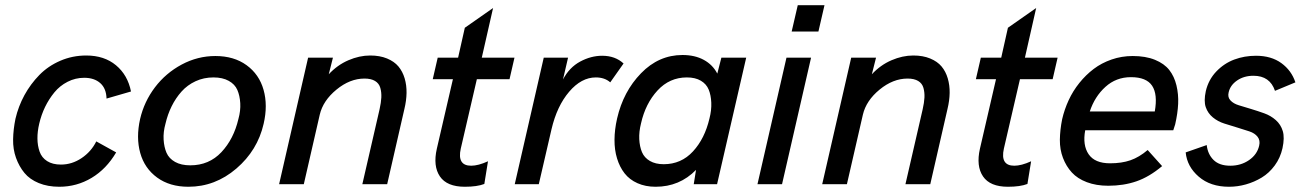

<svg xmlns="http://www.w3.org/2000/svg" viewBox="-20 -710 5024 740"><path d="M208.5 9.8Q164.1 9.8 129.4 -4.4Q94.7 -18.6 74.2 -43.5Q53.7 -68.4 41.7 -101.6Q29.8 -134.8 30.5 -173.1Q31.2 -211.4 39.6 -252.4Q50.8 -300.3 74.2 -343.3Q97.7 -386.2 131.6 -420.9Q165.5 -455.6 212.4 -475.8Q259.3 -496.1 312.5 -496.1Q381.8 -496.1 427 -458.5Q472.2 -420.9 484.9 -357.4L390.6 -330.1Q389.6 -369.1 366.5 -389.6Q343.3 -410.2 304.7 -410.2Q270.5 -410.2 240.5 -394.8Q210.4 -379.4 189.5 -353.8Q168.5 -328.1 153.8 -297.9Q139.2 -267.6 131.3 -233.9Q124 -203.1 124.3 -176Q124.5 -148.9 132.6 -125.7Q140.6 -102.5 161.6 -89.1Q182.6 -75.7 214.8 -75.7Q257.3 -75.7 294.4 -100.6Q331.5 -125.5 351.1 -165L427.7 -122.6Q390.1 -58.6 333 -24.4Q275.9 9.8 208.5 9.8Z M706.1 9.8Q634.3 9.8 585.7 -25.6Q537.1 -61 520.5 -120.4Q503.9 -179.7 520 -251.5Q535.6 -318.4 577.1 -373.3Q618.7 -428.2 680.2 -461.2Q741.7 -494.1 810.1 -494.1Q881.8 -494.1 930.4 -458.7Q979 -423.3 995.8 -363.8Q1012.7 -304.2 996.1 -232.9Q972.7 -130.4 890.9 -60.3Q809.1 9.8 706.1 9.8ZM713.4 -72.8Q785.6 -72.8 833.3 -123.5Q880.9 -174.3 898.9 -251.5Q907.7 -283.2 906 -312.3Q904.3 -341.3 894.8 -363.3Q885.3 -385.3 861.6 -398.4Q837.9 -411.6 802.7 -411.6Q765.6 -411.6 733.9 -397Q702.1 -382.3 679.7 -357.2Q657.2 -332 641.6 -300.5Q626 -269 617.7 -232.9Q608.9 -201.2 610.6 -172.1Q612.3 -143.1 621.8 -121.1Q631.3 -99.1 654.8 -85.9Q678.2 -72.8 713.4 -72.8Z M1055.7 0 1167.5 -487.8H1263.2L1247.1 -423.8Q1280.3 -459.5 1322.8 -477.8Q1365.2 -496.1 1406.7 -496.1Q1443.8 -496.1 1471.7 -484.6Q1499.5 -473.1 1515.6 -453.9Q1531.7 -434.6 1539.6 -408Q1547.4 -381.3 1546.9 -351.8Q1546.4 -322.3 1538.6 -290L1472.2 0H1376.5L1442.9 -288.6Q1448.7 -314.5 1449.7 -334.2Q1450.7 -354 1445.8 -371.3Q1440.9 -388.7 1425.5 -397.9Q1410.2 -407.2 1384.8 -407.2Q1328.6 -407.2 1276.9 -364.7Q1225.1 -322.3 1212.4 -268.1L1150.9 0Z M1771.5 9.8Q1702.6 9.8 1675.5 -30Q1648.4 -69.8 1663.6 -136.7L1725.6 -404.8H1647.9L1667 -487.8H1745.6L1771.5 -603L1880.4 -679.2L1836.9 -487.8H1962.9L1943.8 -404.8H1817.9L1755.9 -137.2Q1741.2 -71.3 1795.9 -71.3Q1823.2 -71.3 1860.8 -88.4L1846.7 -1Q1818.8 9.8 1771.5 9.8Z M1963.9 0 2075.7 -487.8H2169.4L2149.9 -403.8Q2174.3 -450.2 2216.1 -472.7Q2257.8 -495.1 2300.8 -495.1Q2351.1 -495.1 2383.3 -465.3L2332 -392.6Q2310.5 -411.6 2276.4 -411.6Q2220.7 -411.6 2173.6 -356.4Q2126.5 -301.3 2105.5 -211.4L2056.6 0Z M2760.3 -487.8H2856L2743.7 0H2653.8L2662.6 -55.2Q2599.1 9.8 2506.8 9.8Q2467.8 9.8 2437 -3.9Q2406.2 -17.6 2387.2 -42Q2368.2 -66.4 2358.2 -99.4Q2348.1 -132.3 2348.4 -171.4Q2348.6 -210.4 2358.4 -253.4Q2382.3 -357.4 2450.7 -427.7Q2519 -498 2610.4 -498Q2658.2 -498 2692.6 -479.2Q2727.1 -460.4 2744.6 -426.3ZM2714.4 -253.4Q2722.7 -285.6 2721.4 -314.5Q2720.2 -343.3 2711.4 -364.7Q2702.6 -386.2 2681.2 -398.9Q2659.7 -411.6 2627.4 -411.6Q2560.5 -411.6 2514.2 -361.3Q2467.8 -311 2450.7 -234.9Q2442.4 -202.1 2443.8 -173.6Q2445.3 -145 2454.3 -123.5Q2463.4 -102.1 2484.9 -89.6Q2506.3 -77.1 2538.1 -77.1Q2605.5 -77.1 2650.9 -126.5Q2696.3 -175.8 2714.4 -253.4Z M3031.2 -588.4 3054.7 -689.9H3157.7L3134.3 -588.4ZM2899.4 0 3011.2 -487.8H3106L2994.1 0Z M3148.9 0 3260.7 -487.8H3356.4L3340.3 -423.8Q3373.5 -459.5 3416 -477.8Q3458.5 -496.1 3500 -496.1Q3537.1 -496.1 3564.9 -484.6Q3592.8 -473.1 3608.9 -453.9Q3625 -434.6 3632.8 -408Q3640.6 -381.3 3640.1 -351.8Q3639.6 -322.3 3631.8 -290L3565.4 0H3469.7L3536.1 -288.6Q3542 -314.5 3543 -334.2Q3543.9 -354 3539.1 -371.3Q3534.2 -388.7 3518.8 -397.9Q3503.4 -407.2 3478 -407.2Q3421.9 -407.2 3370.1 -364.7Q3318.4 -322.3 3305.7 -268.1L3244.1 0Z M3864.7 9.8Q3795.9 9.8 3768.8 -30Q3741.7 -69.8 3756.8 -136.7L3818.8 -404.8H3741.2L3760.3 -487.8H3838.9L3864.7 -603L3973.6 -679.2L3930.2 -487.8H4056.2L4037.1 -404.8H3911.1L3849.1 -137.2Q3834.5 -71.3 3889.2 -71.3Q3916.5 -71.3 3954.1 -88.4L3939.9 -1Q3912.1 9.8 3864.7 9.8Z M4251.5 5.9Q4205.1 5.9 4168.9 -7.8Q4132.8 -21.5 4111.1 -45.2Q4089.4 -68.8 4076.9 -101.3Q4064.5 -133.8 4064.9 -171.4Q4065.4 -209 4073.7 -250.5Q4082.5 -288.6 4098.9 -324Q4115.2 -359.4 4140.1 -390.4Q4165 -421.4 4195.3 -444.3Q4225.6 -467.3 4264.4 -480.7Q4303.2 -494.1 4345.7 -494.1Q4395.5 -494.1 4431.4 -479.5Q4467.3 -464.8 4486.6 -440.2Q4505.9 -415.5 4514.2 -381.1Q4522.5 -346.7 4520.8 -309.8Q4519 -272.9 4509.3 -230.5L4502 -208H4162.6Q4151.9 -150.4 4175.8 -115.5Q4199.7 -80.6 4258.3 -80.6Q4303.2 -80.6 4336.9 -92.3Q4370.6 -104 4403.3 -131.8L4459 -69.8Q4409.7 -28.3 4360.1 -11.2Q4310.5 5.9 4251.5 5.9ZM4180.2 -280.3H4430.7Q4442.4 -346.7 4420.4 -379.6Q4398.4 -412.6 4338.9 -412.6Q4281.7 -412.6 4240.5 -375.2Q4199.2 -337.9 4180.2 -280.3Z M4716.8 9.8Q4645 9.8 4600.1 -29.1Q4555.2 -67.9 4549.8 -122.6L4630.9 -150.9Q4634.8 -115.7 4657.2 -93.5Q4679.7 -71.3 4721.7 -71.3Q4762.7 -71.3 4793.9 -92.8Q4825.2 -114.3 4833 -148.4Q4837.9 -168.9 4826.9 -182.9Q4815.9 -196.8 4795.4 -203.6Q4774.9 -210.4 4749 -218.3Q4723.1 -226.1 4698.5 -233.9Q4673.8 -241.7 4654.5 -257.6Q4635.3 -273.4 4627.2 -296.9Q4619.1 -320.3 4627.4 -358.9Q4637.7 -402.8 4667.7 -434.3Q4697.8 -465.8 4737.1 -480.5Q4776.4 -495.1 4820.8 -495.1Q4879.4 -495.1 4918.5 -466.8Q4957.5 -438.5 4972.7 -392.6L4894 -359.9Q4874.5 -418 4811 -418Q4774.4 -418 4747.8 -399.7Q4721.2 -381.3 4715.3 -353.5Q4710.9 -335.4 4722.4 -323Q4733.9 -310.5 4754.9 -304.2Q4775.9 -297.9 4801.8 -290Q4827.6 -282.2 4852.8 -273.2Q4877.9 -264.2 4897.2 -247.1Q4916.5 -230 4924.1 -204.6Q4931.6 -179.2 4922.9 -138.7Q4914.6 -101.6 4893.1 -72.3Q4871.6 -43 4842.8 -25.6Q4814 -8.3 4782 0.7Q4750 9.8 4716.8 9.8Z"/></svg>

Font: HK Grotesk Medium Italic
Style: Regular
Weight: 500
Italic angle: -13°
Designer: Alfredo Marco Pradil and Stefan Peev
Foundry: Hanken Design Co.
Version: Version 1.000;PS 001.000;hotconv 1.0.88;makeotf.lib2.5.64775